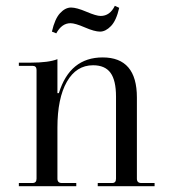

<svg xmlns="http://www.w3.org/2000/svg" viewBox="-20 -642 588 662"><path d="M174 -527 159 -533Q169 -577 187 -596.5Q205 -616 225 -616Q244 -616 278 -601.5Q312 -587 327 -587Q359 -587 376 -622L391 -615Q381 -571 362.5 -552Q344 -533 325 -533Q306 -533 272.5 -547.5Q239 -562 223 -562Q193 -562 174 -527ZM45 0V-11H92Q106 -11 106 -26V-401Q106 -415 92 -415H45V-426H86Q148 -426 178 -438V-321H183Q221 -444 334 -444Q452 -444 452 -306V-26Q452 -11 467 -11H513V0H317V-11H367Q380 -11 380 -26V-309Q380 -365 361 -391Q342 -417 301 -417Q243 -417 210.5 -360Q178 -303 178 -202V-26Q178 -11 193 -11H243V0Z"/></svg>

Font: Arapey Regular-Display
Style: Regular
Weight: 400
Designer: Eduardo Rodriguez Tunni
Foundry: Eduardo Rodriguez Tunni
Version: Version 4.000